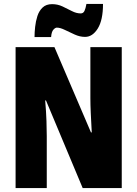

<svg xmlns="http://www.w3.org/2000/svg" viewBox="-20 -953 696 973"><path d="M597 0H399L213 -444H209Q214 -385 215.5 -339.5Q217 -294 217 -263V0H59V-714H256L441 -282H445Q442 -336 440 -379.5Q438 -423 438 -455V-714H597ZM155 -765Q155 -788 158 -816.5Q161 -845 169.5 -871.5Q178 -898 196 -915Q214 -932 244 -932Q272 -932 296.5 -920.5Q321 -909 344 -897Q367 -885 389 -885Q402 -885 408 -897.5Q414 -910 418 -933H502Q502 -851 475.5 -808.5Q449 -766 411 -766Q385 -766 358.5 -778Q332 -790 308.5 -801.5Q285 -813 268 -813Q260 -813 250.5 -802.5Q241 -792 239 -765Z"/></svg>

Font: Noto Sans ExtraCondensed Black
Style: Regular
Weight: 900
Width: 2
Designer: Monotype Design Team
Foundry: Monotype Imaging Inc.
Version: Version 2.013; ttfautohint (v1.8.4.7-5d5b)